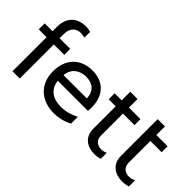

<svg xmlns="http://www.w3.org/2000/svg" viewBox="-63 -1287 1797 1797"><g transform="rotate(45 835.0 -388.5)"><path d="M119 -589V-530H15V-451H119V0H215V-451H353V-530H212V-585C212 -673 263 -706 320 -706C337 -706 354 -703 371 -698L373 -773C354 -780 331 -784 306 -784C221 -784 119 -736 119 -589Z M668 5C732 5 795 -10 853 -41V-131C792 -99 730 -84 674 -84C568 -84 492 -135 482 -237H880C882 -253 883 -269 883 -284C883 -435 798 -535 643 -535C486 -535 387 -431 387 -269C387 -86 514 5 668 5ZM791 -312H482C491 -402 555 -452 644 -452C730 -452 787 -406 791 -312Z M1283 -4V-84C1264 -75 1243 -70 1222 -70C1174 -70 1130 -96 1130 -160V-451H1283V-530H1130V-644H1034V-530H941V-451H1034V-156C1034 -38 1119 7 1207 7C1232 7 1259 3 1283 -4Z M1652 -8V-89C1632 -79 1608 -73 1586 -73C1538 -73 1493 -99 1493 -163V-451H1642V-530H1493V-644H1397V-159C1397 -41 1483 4 1572 4C1599 4 1627 0 1652 -8Z"/></g></svg>

Font: Chess Sans Medium
Style: Regular
Weight: 500
Designer: Wolf Bōese
Foundry: Wolf Bōese
Version: Version 7.223;Glyphs 3.3 (3306)